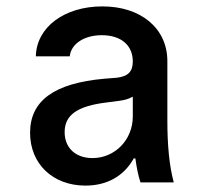

<svg xmlns="http://www.w3.org/2000/svg" viewBox="-20 -570 640 600"><path d="M395 -378C395 -346 380 -331 344 -327L306 -324C149 -310 74 -255 74 -155C74 -58 145 10 247 10C316 10 368 -21 398 -75H403C407 -46 412 -21 419 0H523C509 -52 503 -116 503 -193V-379C503 -481 421 -550 300 -550C181 -550 94 -485 92 -394H198C202 -433 243 -460 298 -460C359 -460 395 -428 395 -378ZM269 -76C216 -76 182 -108 182 -157C182 -211 222 -239 315 -250L353 -255C369 -257 383 -261 395 -268V-206C395 -133 339 -76 269 -76Z"/></svg>

Font: CommitMono
Style: 600Regular
Weight: 600
Monospace: yes
Designer: Eigil Nikolajsen
Foundry: Eigil Nikolajsen
Version: Version 1.143